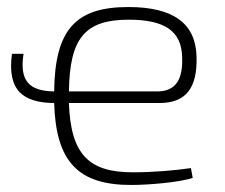

<svg xmlns="http://www.w3.org/2000/svg" viewBox="-20 -514 639 546"><path d="M358 -24C236 -24 181 -71 176 -221H433C511 -221 541 -266 539 -352C537 -446 475 -494 345 -494C197 -494 136 -432 134 -254C62 -255 35 -285 47 -361H14C0 -256 46 -222 134 -221C139 -53 203 12 353 12C406 12 492 4 528 -8L523 -36C482 -30 420 -24 358 -24ZM346 -458C448 -458 497 -426 498 -350C500 -291 482 -254 427 -254H176C178 -406 222 -458 346 -458Z"/></svg>

Font: Exo 2 Extra Light
Style: Regular
Weight: 250
Designer: Natanael Gama
Version: Version 1.001;PS 001.001;hotconv 1.0.88;makeotf.lib2.5.64775